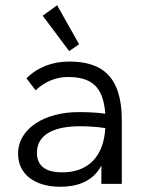

<svg xmlns="http://www.w3.org/2000/svg" viewBox="-20 -702 540 733"><path d="M244 -507 282 -533 198 -682 143 -642ZM211 11C264 11 332 -3 367 -70V0H445V-243C445 -415 365 -467 244 -467C181 -467 124 -446 81 -403L116 -357C151 -391 195 -408 239 -408C327 -408 374 -374 382 -268C344 -273 310 -274 279 -274C153 -274 49 -213 49 -115C49 -41 107 11 211 11ZM121 -119C121 -190 189 -220 285 -220C315 -220 350 -218 382 -213C376 -104 316 -44 218 -44C163 -44 121 -62 121 -119Z"/></svg>

Font: Inconsolata
Style: Regular
Weight: 400
Monospace: yes
Designer: Raph Levien, Cyreal, Brenton Simpson
Foundry: Raph Levien, Cyreal, Google
Version: Version 3.100